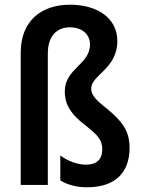

<svg xmlns="http://www.w3.org/2000/svg" viewBox="-20 -785 602 815"><path d="M478 -611C478 -707 395 -765 277 -765C152 -765 68 -693 68 -562V0H183V-558C183 -632 221 -669 276 -669C328 -669 362 -640 362 -596C362 -511 255 -494 255 -397C255 -350 272 -307 341 -254C398 -210 414 -189 414 -151C414 -109 391 -86 345 -86C307 -86 265 -103 236 -125V-19C271 2 311 10 349 10C467 10 530 -50 530 -158C530 -230 498 -270 436 -322C386 -361 367 -382 367 -409C367 -467 478 -492 478 -611Z"/></svg>

Font: Noto Sans Gurmukhi UI Condensed SemiBold
Style: Regular
Weight: 600
Width: 3
Designer: Jelle Bosma - Monotype Design Team
Foundry: Monotype Imaging Inc.
Version: Version 2.004